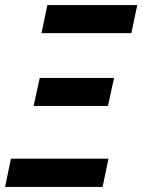

<svg xmlns="http://www.w3.org/2000/svg" viewBox="-45 -734 559 754"><path d="M471 -604 494 -714H141L118 -604ZM379 -318 403 -428H111L87 -318ZM358 0 381 -111H-2L-25 0Z"/></svg>

Font: Noto Sans UI SemiCondensed
Style: Bold Italic
Weight: 700
Width: 4
Designer: Monotype Design Team
Foundry: Monotype Imaging Inc.
Version: 1.001